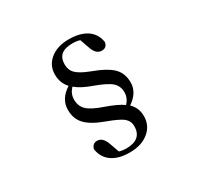

<svg xmlns="http://www.w3.org/2000/svg" viewBox="-182 -985 1363 1321"><g transform="rotate(-30 500.0 -324.5)"><path d="M630 -178Q664 -215 664 -260Q664 -310 630 -340Q597 -370 504 -404Q418 -434 373 -472Q338 -435 338 -389Q338 -336 372 -304Q406 -272 494 -242Q586 -210 630 -178ZM580 -722Q555 -730 519 -730Q403 -730 403 -631Q403 -586 430 -559Q459 -529 535 -500Q647 -459 692 -413Q735 -368 735 -297Q735 -217 652 -161Q698 -118 698 -51Q698 23 643 69Q586 118 488 118Q402 118 349 81Q296 44 286 -25Q296 -65 333 -65Q378 -65 400 -1L427 74Q453 82 481 82Q606 82 606 -24Q606 -65 574 -92Q542 -117 452 -150Q352 -186 308 -233Q266 -278 266 -348Q266 -435 353 -490Q310 -536 310 -604Q310 -674 363 -719Q419 -767 513 -767Q602 -767 656 -731Q710 -694 720 -627Q714 -585 673 -585Q627 -585 606 -648Z"/></g></svg>

Font: `n[OS CN SemiBold
Style: <[WOS[P|ûg*[NI>           
Weight: 600
Designer: Ryoko NISHIZUKA ¬âXZm¬º[P (kana & ideographs); Frank Grie√ühammer (Latin, Greek & Cyrillic); Wenlong ZHANG _ e¬á¬ü¬ô (b
Foundry: Adobe Systems Incorporated
Version: Version 1.00 April 7, 2017, initial release